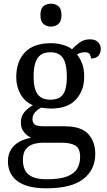

<svg xmlns="http://www.w3.org/2000/svg" viewBox="-20 -780 578 1040"><path d="M231 240Q127 240 75 201.5Q23 163 23 94Q23 55 40.5 28.5Q58 2 86.5 -13Q115 -28 148 -34Q128 -43 110.5 -63.5Q93 -84 93 -116Q93 -146 108.5 -168Q124 -190 158 -210Q115 -228 91.5 -269.5Q68 -311 68 -361Q68 -447 115 -496.5Q162 -546 256 -546Q292 -546 324 -536Q356 -526 370 -513Q384 -529 409 -548Q434 -567 467 -567Q497 -567 511.5 -551.5Q526 -536 526 -515Q526 -494 513.5 -478.5Q501 -463 473 -463Q473 -474 466.5 -485.5Q460 -497 440 -497Q427 -497 417 -494Q407 -491 397 -485Q414 -464 425 -435.5Q436 -407 436 -364Q436 -290 391.5 -241Q347 -192 256 -192Q244 -192 228.5 -193.5Q213 -195 203 -197Q184 -187 170 -172Q156 -157 156 -134Q156 -116 167.5 -106Q179 -96 218 -96H331Q420 -96 458 -54Q496 -12 496 53Q496 139 431.5 189.5Q367 240 231 240ZM233 191Q305 191 344 175.5Q383 160 398.5 132.5Q414 105 414 70Q414 24 388 8.5Q362 -7 312 -7H214Q186 -7 161 0.5Q136 8 120 28Q104 48 104 88Q104 117 115 140.5Q126 164 154 177.5Q182 191 233 191ZM253 -240Q286 -240 305.5 -253Q325 -266 333.5 -294Q342 -322 342 -365Q342 -410 333 -439.5Q324 -469 304.5 -483Q285 -497 252 -497Q220 -497 200 -482.5Q180 -468 171 -438.5Q162 -409 162 -364Q162 -300 183.5 -270Q205 -240 253 -240ZM256 -636Q232 -636 215.5 -650Q199 -664 199 -698Q199 -733 215.5 -746.5Q232 -760 256 -760Q279 -760 296 -746.5Q313 -733 313 -698Q313 -664 296 -650Q279 -636 256 -636Z"/></svg>

Font: Noto Serif Gurmukhi
Style: Regular
Weight: 400
Designer: Vaibhav Singh and the Monotype Design Team
Foundry: Monotype Imaging Inc.
Version: Version 2.003